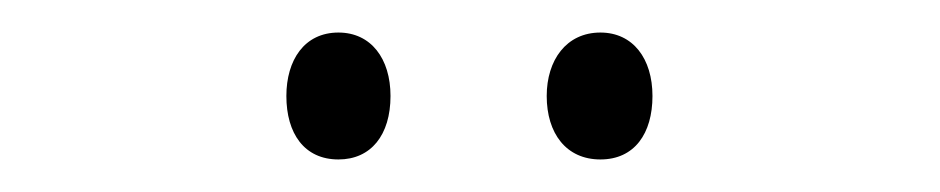

<svg xmlns="http://www.w3.org/2000/svg" viewBox="-20 -730 578 118"><path d="M156 -671C156 -648 167 -632 188 -632C208 -632 220 -647 220 -671C220 -694 208 -710 188 -710C167 -710 156 -693 156 -671ZM316 -671C316 -648 328 -632 349 -632C370 -632 381 -648 381 -671C381 -694 369 -710 349 -710C328 -710 316 -693 316 -671Z"/></svg>

Font: Noto Sans Armenian Condensed ExtraLight
Style: Regular
Weight: 200
Width: 3
Designer: Monotype Design Team
Foundry: Monotype Imaging Inc.
Version: Version 2.008